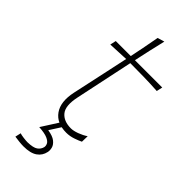

<svg xmlns="http://www.w3.org/2000/svg" viewBox="-277 -711 967 967"><g transform="rotate(45 206.0 -227.5)"><path d="M231 9Q163 9 131 -36Q99 -81 116 -161Q136.5 -257 154 -336.5Q171.5 -416 182 -467L74 -462L81 -494H188Q196.5 -536 204.2 -574.5Q212 -613 219 -654L256 -665Q244 -615.5 235.8 -578Q227.5 -540.5 217.5 -494H412L405 -462Q357.5 -465 308.2 -466Q259 -467 211.5 -467L146 -157Q130.5 -84.5 155.5 -53.8Q180.5 -23 232 -23Q249.5 -23 274.8 -32.2Q300 -41.5 320 -55L319 -15Q306.5 -8.5 281.5 0.2Q256.5 9 231 9ZM127 210Q114.5 210 95.2 208Q76 206 64 204L71 173Q78 176 97.2 178.5Q116.5 181 127 181Q167.5 180 183.5 168.5Q199.5 157 204 139Q206.5 128.5 201.2 117Q196 105.5 176 96.5Q156 87.5 115 85L177 -12H202L199 0L158 64Q194 69.5 211.2 83.2Q228.5 97 232.8 113.2Q237 129.5 234 143Q227.5 174.5 201.8 192.2Q176 210 127 210Z"/></g></svg>

Font: Commissioner Flair Thin
Style: Italic
Weight: 100
Italic angle: -12°
Designer: Kostas Bartsokas
Foundry: Kostas Bartsokas
Version: Version 1.000; ttfautohint (v1.8.3)